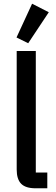

<svg xmlns="http://www.w3.org/2000/svg" viewBox="-20 -1015 300 1035"><path d="M172 0Q118 0 94 -24.5Q70 -49 70 -101V-740H173V-85H235V0ZM132 -782 69 -813 153 -995 243 -949Z"/></svg>

Font: IBM Plex Sans Cond Medm
Style: Regular
Weight: 500
Width: 3
Designer: Mike Abbink, Paul van der Laan, Pieter van Rosmalen
Foundry: Bold Monday
Version: Version 1.3